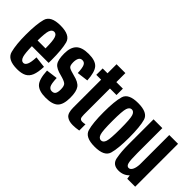

<svg xmlns="http://www.w3.org/2000/svg" viewBox="-13 -1305 1892 1892"><g transform="rotate(45 933.0 -359.0)"><path d="M195.5 4.5Q60 4.5 38.2 -78.8Q16.5 -162 16.5 -298Q16.5 -444 38.5 -523.8Q60.5 -603.5 195 -603.5Q331 -603.5 351.8 -524Q372.5 -444.5 372.5 -301Q372.5 -278 372 -259.5H139Q141 -162.5 152 -126Q165.5 -82.5 195.5 -82.5Q218.5 -82.5 232.5 -112.5Q246.5 -142.5 249 -213.5L367.5 -199.5Q364.5 -122 346.8 -77.5Q329 -33 292 -14.2Q255 4.5 195.5 4.5ZM139 -339H249.5Q249 -441.5 237 -477.5Q225 -516 195 -516Q165.5 -516 152 -477Q140.5 -443.5 139 -339Z M593.5 4.5Q501.5 4.5 461 -35.8Q420.5 -76 414.5 -195L533.5 -210.5Q536.5 -131.5 550.8 -107.5Q565 -83.5 592 -83.5Q620.5 -83.5 631.5 -102.2Q642.5 -121 642.5 -159Q642.5 -210.5 622 -226.5Q601.5 -242.5 546.5 -257Q467 -275.5 441 -311Q415 -346.5 415 -433.5Q415 -519 455.5 -560.5Q496 -602 590 -602Q683.5 -602 720.8 -559.8Q758 -517.5 764 -407L646 -392Q643 -462 630.2 -488.2Q617.5 -514.5 589 -514.5Q562 -514.5 550.5 -492.5Q539 -470.5 539 -434.5Q539 -386 560 -373.8Q581 -361.5 634.5 -348Q711.5 -330.5 739 -292.5Q766.5 -254.5 766.5 -168.5Q766.5 -73 727.2 -34.2Q688 4.5 593.5 4.5Z M973 6.5Q917.5 6.5 886.2 -19.2Q855 -45 855 -120V-508.5H787.5V-597.5H855V-723.5H978V-597.5H1069V-508.5H978V-145Q978 -105.5 987.8 -94.5Q997.5 -83.5 1017 -83.5Q1037 -83.5 1057 -88.5V-1.5Q1012.5 6.5 973 6.5Z M1276.5 4.5Q1143 4.5 1120.8 -71.5Q1098.5 -147.5 1098.5 -299.5Q1098.5 -452.5 1120.8 -528.2Q1143 -604 1276.5 -604Q1410.5 -604 1432.5 -528.2Q1454.5 -452.5 1454.5 -299.5Q1454.5 -147.5 1432.5 -71.5Q1410.5 4.5 1276.5 4.5ZM1276.5 -84Q1306 -84 1319 -121.8Q1332 -159.5 1332 -299.5Q1332 -439.5 1319 -477.5Q1306 -515.5 1276.5 -515.5Q1247.5 -515.5 1234.2 -477.5Q1221 -439.5 1221 -299.5Q1221 -159.5 1234.2 -121.8Q1247.5 -84 1276.5 -84Z M1727.5 0 1721 -41.5Q1676.5 4.5 1609.5 4.5Q1526 4.5 1511.2 -70Q1496.5 -144.5 1496.5 -250.5V-597.5H1619V-252.5Q1619 -150.5 1628 -117.5Q1637 -84.5 1661.5 -84.5Q1685.5 -84.5 1700.5 -116Q1713.5 -144 1715.5 -187V-597.5H1838V0Z"/></g></svg>

Font: Anybody Condensed SemiBold
Style: Regular
Weight: 600
Width: 3
Designer: Tyler Finck
Foundry: Etcetera Type Company
Version: Version 1.010; ttfautohint (v1.8.3) -l 8 -r 50 -G 200 -x 14 